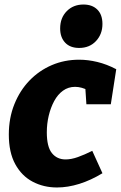

<svg xmlns="http://www.w3.org/2000/svg" viewBox="-20 -815 534 849"><path d="M232 14Q173 14 124.5 -11.5Q76 -37 47.5 -89Q19 -141 19 -220Q19 -293 43.5 -354Q68 -415 110.5 -459Q153 -503 209 -527Q265 -551 330 -551Q369 -551 410.5 -541Q452 -531 494 -509L470 -354H362L357 -430L373 -414Q341 -431 312 -431Q282 -431 258.5 -414Q235 -397 219.5 -368Q204 -339 195.5 -303.5Q187 -268 187 -230Q187 -166 209.5 -138Q232 -110 270 -110Q295 -110 324.5 -120.5Q354 -131 388 -148L433 -49Q382 -18 331 -2Q280 14 232 14ZM330 -603Q290 -603 268 -626.5Q246 -650 246 -689Q246 -736 275 -765.5Q304 -795 349 -795Q388 -795 410.5 -772.5Q433 -750 433 -709Q433 -664 404.5 -633.5Q376 -603 330 -603Z"/></svg>

Font: Bitter Thin ExtraBold
Style: Italic
Weight: 800
Italic angle: -9°
Version: Version 2.002